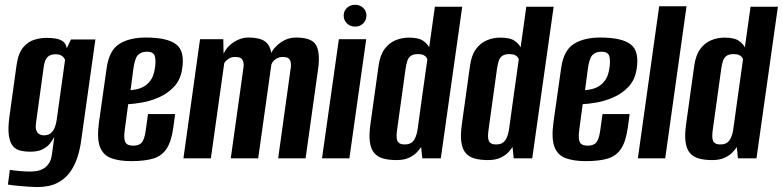

<svg xmlns="http://www.w3.org/2000/svg" viewBox="-20 -658 3253 798"><path d="M135 119.4Q120.6 119.4 100.9 118.1Q81.2 116.7 62.2 115Q43.2 113.4 29.5 111.7Q15.9 110 12.9 109L21 48Q34.8 50.4 60.1 52.7Q85.4 55 103.4 55Q115.4 55 129.7 53.2Q144.1 51.4 158 44.3Q171.8 37.2 182.3 22.4Q192.9 7.6 196.1 -18.2L205.8 -89Q199.2 -76.6 188 -62.1Q176.8 -47.6 157.4 -37.6Q137.9 -27.5 104.4 -27.5Q84.3 -27.5 65.7 -31.7Q47 -35.9 34.2 -50.2Q21.5 -64.4 16.9 -94.5Q12.3 -124.7 19.7 -177.2L48.9 -387.8Q56.2 -438.1 77 -461.9Q97.7 -485.7 123.9 -493.2Q150 -500.6 172.5 -500.6Q193.5 -500.6 211 -497.8Q228.6 -495 241.2 -486.3Q253.8 -477.5 257.5 -457.5L275 -494H376.5L317.3 -73.5Q312.7 -38 301.6 -3.7Q290.5 30.7 270.3 58.5Q250 86.3 217.1 102.8Q184.3 119.4 135 119.4ZM163 -95.6Q180.4 -95.6 190.9 -104.3Q201.4 -113 207.6 -128.3Q213.8 -143.5 215.8 -161.2L250.5 -409.8Q248.1 -414.6 244.1 -419.7Q240 -424.8 232.2 -428.7Q224.5 -432.5 210 -432.5Q189.6 -432.5 177.5 -420.9Q165.5 -409.3 161.5 -378.6L129.6 -147Q127.3 -130 130 -119.7Q132.8 -109.4 138.3 -104.3Q143.7 -99.2 150.4 -97.4Q157 -95.6 163 -95.6Z M525.7 11.7Q475.2 11.7 441.7 -0.8Q408.2 -13.3 395.2 -48.1Q382.3 -83 391.3 -149.6L423.5 -376.8Q434.2 -449.2 476.2 -475.6Q518.2 -502 586 -502Q675.7 -502 712.5 -473.4Q749.3 -444.8 736.7 -369Q729.5 -325 703 -297.2Q676.6 -269.3 641.4 -253.8Q606.1 -238.3 571.3 -232.1Q536.5 -226 512.8 -225L498.5 -118Q493.6 -81.5 500.9 -67Q508.2 -52.6 533.5 -52.6Q557.7 -52.6 569 -65.3Q580.2 -78.1 585.5 -114.5L595.2 -183.9H707.9L700.9 -131.9Q693.2 -72.7 673.6 -41.7Q654 -10.6 618.3 0.6Q582.6 11.7 525.7 11.7ZM522.6 -283.1Q533.6 -284.1 548.7 -287.2Q563.8 -290.3 578.9 -299Q594 -307.7 606.1 -324.4Q618.2 -341.1 622.8 -369Q628.6 -398.4 624.5 -420.7Q620.4 -443.1 591.1 -443.1Q565.5 -443.1 552.4 -428.3Q539.4 -413.5 533.5 -366Z M742.4 0 811.4 -495H908.1L909.2 -435.1Q923.2 -464.8 952.2 -483.4Q981.1 -502 1012.1 -502Q1059 -502 1081 -486.2Q1103 -470.3 1107 -438Q1122.3 -465.7 1149.8 -483.8Q1177.2 -502 1209.8 -502Q1276.7 -502 1294.1 -469.8Q1311.4 -437.6 1302.1 -371L1250.1 0H1136.1L1187.4 -368.8Q1191 -389.3 1187.9 -400.9Q1184.8 -412.5 1176.9 -416.9Q1169 -421.3 1155 -421.3Q1139.5 -421.3 1126 -412.4Q1112.4 -403.5 1107.8 -389.4L1053.1 0H939.1L991 -370.4Q994.3 -390.5 990.9 -401.8Q987.5 -413.1 979.2 -417.2Q971 -421.3 957.7 -421.3Q941.9 -421.3 930.2 -413.8Q918.5 -406.3 912 -395.4L856.4 0Z M1318.4 0 1388.4 -495H1502.1L1432.1 0ZM1456 -547.4Q1435.7 -547.4 1422.1 -560.7Q1408.4 -574 1408.4 -593.2Q1408.4 -612.5 1422.1 -625.3Q1435.7 -638.1 1456 -638.1Q1476.2 -638.1 1489.5 -625.3Q1502.9 -612.5 1502.9 -593.2Q1502.9 -574 1489.5 -560.7Q1476.2 -547.4 1456 -547.4Z M1628.2 7.3Q1596 7.3 1572.7 0.8Q1549.3 -5.8 1535.4 -22.1Q1521.4 -38.4 1517.3 -68.2Q1513.2 -98 1520 -144.8L1553.6 -385.9Q1560 -429.5 1578.6 -454.6Q1597.3 -479.6 1623.6 -490.6Q1649.9 -501.6 1679 -501.6Q1719.3 -501.6 1737.7 -489.1Q1756.1 -476.5 1763.8 -461.3L1787.5 -630H1901.1L1812.1 0H1735.1L1730.3 -47Q1724.3 -37.5 1712.2 -24.6Q1700 -11.8 1679.4 -2.2Q1658.8 7.3 1628.2 7.3ZM1662.5 -57.7Q1677.7 -57.7 1687 -63.2Q1696.4 -68.7 1702.1 -78.2Q1707.8 -87.8 1711.3 -100Q1714.7 -112.1 1716.4 -125.9Q1726 -197.4 1736.1 -268.5Q1746.1 -339.6 1756.1 -410.4Q1755.8 -414.5 1751.9 -420Q1748 -425.5 1739.7 -429.3Q1731.4 -433.1 1716.9 -433.1Q1697.5 -433.1 1687.3 -425.5Q1677.1 -418 1672.8 -404.6Q1668.5 -391.3 1665.9 -373.9L1630.2 -116.7Q1628.5 -103.5 1628.4 -93Q1628.3 -82.4 1631 -74.4Q1633.8 -66.5 1641.1 -62.1Q1648.4 -57.7 1662.5 -57.7Z M2008.2 7.3Q1976 7.3 1952.7 0.8Q1929.3 -5.8 1915.4 -22.1Q1901.4 -38.4 1897.3 -68.2Q1893.2 -98 1900 -144.8L1933.6 -385.9Q1940 -429.5 1958.6 -454.6Q1977.3 -479.6 2003.6 -490.6Q2029.9 -501.6 2059 -501.6Q2099.3 -501.6 2117.7 -489.1Q2136.1 -476.5 2143.8 -461.3L2167.5 -630H2281.1L2192.1 0H2115.1L2110.3 -47Q2104.3 -37.5 2092.2 -24.6Q2080 -11.8 2059.4 -2.2Q2038.8 7.3 2008.2 7.3ZM2042.5 -57.7Q2057.7 -57.7 2067 -63.2Q2076.4 -68.7 2082.1 -78.2Q2087.8 -87.8 2091.3 -100Q2094.7 -112.1 2096.4 -125.9Q2106 -197.4 2116.1 -268.5Q2126.1 -339.6 2136.1 -410.4Q2135.8 -414.5 2131.9 -420Q2128 -425.5 2119.7 -429.3Q2111.4 -433.1 2096.9 -433.1Q2077.5 -433.1 2067.3 -425.5Q2057.1 -418 2052.8 -404.6Q2048.5 -391.3 2045.9 -373.9L2010.2 -116.7Q2008.5 -103.5 2008.4 -93Q2008.3 -82.4 2011 -74.4Q2013.8 -66.5 2021.1 -62.1Q2028.4 -57.7 2042.5 -57.7Z M2414.7 11.7Q2364.2 11.7 2330.7 -0.8Q2297.2 -13.3 2284.2 -48.1Q2271.3 -83 2280.3 -149.6L2312.5 -376.8Q2323.2 -449.2 2365.2 -475.6Q2407.2 -502 2475 -502Q2564.7 -502 2601.5 -473.4Q2638.3 -444.8 2625.7 -369Q2618.5 -325 2592 -297.2Q2565.6 -269.3 2530.4 -253.8Q2495.1 -238.3 2460.3 -232.1Q2425.5 -226 2401.8 -225L2387.5 -118Q2382.6 -81.5 2389.9 -67Q2397.2 -52.6 2422.5 -52.6Q2446.7 -52.6 2458 -65.3Q2469.2 -78.1 2474.5 -114.5L2484.2 -183.9H2596.9L2589.9 -131.9Q2582.2 -72.7 2562.6 -41.7Q2543 -10.6 2507.3 0.6Q2471.6 11.7 2414.7 11.7ZM2411.6 -283.1Q2422.6 -284.1 2437.7 -287.2Q2452.8 -290.3 2467.9 -299Q2483 -307.7 2495.1 -324.4Q2507.2 -341.1 2511.8 -369Q2517.6 -398.4 2513.5 -420.7Q2509.4 -443.1 2480.1 -443.1Q2454.5 -443.1 2441.4 -428.3Q2428.4 -413.5 2422.5 -366Z M2631.1 0 2719.7 -631.9H2833.4L2744.8 0Z M2940.2 7.3Q2908 7.3 2884.7 0.8Q2861.3 -5.8 2847.4 -22.1Q2833.4 -38.4 2829.3 -68.2Q2825.2 -98 2832 -144.8L2865.6 -385.9Q2872 -429.5 2890.6 -454.6Q2909.3 -479.6 2935.6 -490.6Q2961.9 -501.6 2991 -501.6Q3031.3 -501.6 3049.7 -489.1Q3068.1 -476.5 3075.8 -461.3L3099.5 -630H3213.1L3124.1 0H3047.1L3042.3 -47Q3036.3 -37.5 3024.2 -24.6Q3012 -11.8 2991.4 -2.2Q2970.8 7.3 2940.2 7.3ZM2974.5 -57.7Q2989.7 -57.7 2999 -63.2Q3008.4 -68.7 3014.1 -78.2Q3019.8 -87.8 3023.3 -100Q3026.7 -112.1 3028.4 -125.9Q3038 -197.4 3048.1 -268.5Q3058.1 -339.6 3068.1 -410.4Q3067.8 -414.5 3063.9 -420Q3060 -425.5 3051.7 -429.3Q3043.4 -433.1 3028.9 -433.1Q3009.5 -433.1 2999.3 -425.5Q2989.1 -418 2984.8 -404.6Q2980.5 -391.3 2977.9 -373.9L2942.2 -116.7Q2940.5 -103.5 2940.4 -93Q2940.3 -82.4 2943 -74.4Q2945.8 -66.5 2953.1 -62.1Q2960.4 -57.7 2974.5 -57.7Z"/></svg>

Font: Alumni Sans Thin
Style: Italic
Weight: 100
Italic angle: -8°
Designer: Robert E. Leuschke
Foundry: Robert E. Leuschke
Version: Version 1.016